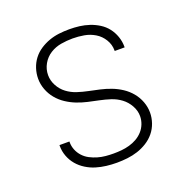

<svg xmlns="http://www.w3.org/2000/svg" viewBox="-102 -623 704 726"><g transform="rotate(-20 250.0 -260.0)"><path d="M249 8Q228 8 207 5.5Q186 3 166 -3Q146 -9 127.5 -20.5Q109 -32 95.5 -48Q82 -64 74.5 -84Q67 -104 67 -125Q67 -126 67 -127Q67 -128 67 -129H107Q107 -128 107 -127.5Q107 -127 107 -126Q107 -110 113 -95Q119 -80 130 -68Q141 -56 155.5 -48.5Q170 -41 185.5 -36.5Q201 -32 217 -30.5Q233 -29 249 -29Q265 -29 281 -30.5Q297 -32 313 -36.5Q329 -41 343 -49Q357 -57 368 -69Q379 -81 385 -96.5Q391 -112 391 -128Q391 -150 379.5 -170.5Q368 -191 350 -204.5Q332 -218 310.5 -225Q289 -232 267 -236.5Q245 -241 223 -246Q201 -251 180.5 -259Q160 -267 141 -279.5Q122 -292 107.5 -309.5Q93 -327 85 -348.5Q77 -370 77 -392Q77 -413 83.5 -433Q90 -453 102.5 -469.5Q115 -486 132.5 -497.5Q150 -509 169.5 -516Q189 -523 209.5 -525.5Q230 -528 251 -528Q272 -528 292 -525.5Q312 -523 331.5 -516.5Q351 -510 368.5 -499Q386 -488 398.5 -472Q411 -456 418 -436Q425 -416 425 -396Q425 -395 425 -394Q425 -393 425 -392H385Q385 -393 385 -393.5Q385 -394 385 -395Q385 -418 372.5 -438.5Q360 -459 340 -471Q320 -483 297 -487Q274 -491 251 -491Q228 -491 204.5 -487Q181 -483 161 -470.5Q141 -458 129 -437Q117 -416 117 -392Q117 -370 128 -349.5Q139 -329 157 -315.5Q175 -302 196.5 -295Q218 -288 240 -283.5Q262 -279 284 -274Q306 -269 327 -261Q348 -253 367 -240.5Q386 -228 400.5 -210.5Q415 -193 423 -171.5Q431 -150 431 -128Q431 -107 424 -86.5Q417 -66 403.5 -49.5Q390 -33 371.5 -21.5Q353 -10 333 -3.5Q313 3 291.5 5.5Q270 8 249 8Z"/></g></svg>

Font: Iosevka SS04 Extralight
Style: Regular
Weight: 200
Monospace: yes
Designer: Belleve Invis
Foundry: Belleve Invis
Version: Version 19.0.0; ttfautohint (v1.8.4)